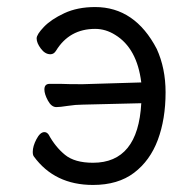

<svg xmlns="http://www.w3.org/2000/svg" viewBox="-20 -507 540 545"><path d="M244 18Q135 18 76 -63Q73 -67 73 -76Q73 -92 83.5 -112Q94 -132 106 -132Q113 -132 118 -125Q137 -90 164.5 -67.5Q192 -45 244 -45Q372 -45 381 -214L215 -210Q195 -210 172.5 -206.5Q150 -203 140 -203Q126 -203 116 -221.5Q106 -240 106 -253Q106 -269 121 -269H151Q172 -268 214 -268L381 -273Q369 -370 307 -408Q280 -425 250 -425Q177 -425 139 -363Q133 -353 123 -353Q108 -353 96 -369Q84 -385 84 -398Q84 -409 104.5 -430.5Q125 -452 162.5 -469.5Q200 -487 250 -487Q363 -487 425 -368Q450 -313 450 -245Q450 -169 428 -110Q406 -51 360.5 -16.5Q315 18 244 18Z"/></svg>

Font: LXGW WenKai Mono Lite
Style: Regular
Weight: 400
Monospace: yes
Designer: LXGW / Fontworks Inc.
Foundry: LXGW / Fontworks Inc.
Version: Version 1.520; June 14, 2025